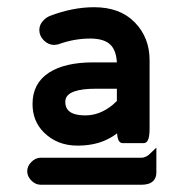

<svg xmlns="http://www.w3.org/2000/svg" viewBox="-20 -721 514 527"><path d="M91.8 -288.1H368.2Q381.3 -288.1 394 -301.3L409.2 -315.9V-247.1Q409.2 -232.9 400.4 -224.1Q390.1 -213.9 368.2 -213.9H91.8Q77.6 -213.9 66.2 -225.3Q54.7 -236.8 54.7 -251Q54.7 -265.1 66.2 -276.6Q77.6 -288.1 91.8 -288.1ZM300.8 -477.5H244.1Q165 -477.5 159.7 -446.8Q159.2 -444.3 159.2 -441.4Q159.2 -425.8 168 -417.5Q180.7 -404.3 214.8 -404.3Q253.4 -404.3 288.6 -432.6Q294.9 -438 300.8 -443.8ZM69.3 -435.5Q69.3 -492.2 114.3 -521.5Q157.7 -549.8 236.3 -549.8H300.8Q298.8 -583 283.2 -598.1Q266.1 -615.2 227.5 -615.2Q184.6 -615.2 142.1 -600.1L139.2 -599.1L129.4 -597.7H128.9Q112.8 -597.7 100.3 -610.1Q87.9 -622.6 87.9 -638.7Q87.9 -653.8 100.1 -666Q107.4 -673.3 116.7 -677.2Q179.2 -701.2 238.3 -701.2Q309.6 -701.2 350.1 -659.4Q390.6 -617.7 390.6 -555.7V-369.1Q390.6 -344.7 385.7 -335.9Q381.8 -328.1 374 -328.1H317.4Q312 -328.1 308.8 -331.3Q305.7 -334.5 304.7 -337.4Q302.2 -343.8 301.3 -355Q285.6 -342.8 264.6 -334Q233.4 -321.3 192.4 -321.3Q136.7 -321.3 100.1 -357.9Q69.3 -388.7 69.3 -435.5Z"/></svg>

Font: YuPearl-SemiBold
Style: SemiBold
Weight: 600
Designer: Max Yao
Foundry: Max-Everyday
Version: Version 1.011; ttfautohint (v1.8.3)